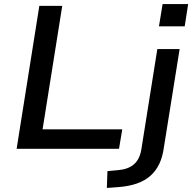

<svg xmlns="http://www.w3.org/2000/svg" viewBox="-20 -734 948 947"><path d="M62 0 174 -705H287L190 -96H583L567 0ZM764 -604 782 -714H908L891 -604ZM507 193 510 110 564 105Q612 101 640.5 76.5Q669 52 677 4L756 -492H866L788 -5Q782 40 765.5 74.5Q749 109 722 133Q695 157 655.5 171Q616 185 562 189Z"/></svg>

Font: Nunito Sans 10pt SemiExpanded SemiBold
Style: Italic
Weight: 600
Width: 6
Italic angle: -9°
Designer: Vernon Adams
Foundry: Vernon Adams
Version: Version 3.101;gftools[0.9.27]